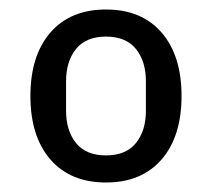

<svg xmlns="http://www.w3.org/2000/svg" viewBox="-20 -724 446 404"><path d="M119 -491Q119 -449 140 -423Q161 -397 203 -397Q245 -397 266 -423Q287 -449 287 -491V-553Q287 -595 266 -621Q245 -647 203 -647Q161 -647 140 -621Q119 -595 119 -553ZM203 -340Q128 -340 86 -388.5Q44 -437 44 -522Q44 -607 86 -655.5Q128 -704 203 -704Q278 -704 320 -655.5Q362 -607 362 -522Q362 -437 320 -388.5Q278 -340 203 -340Z"/></svg>

Font: IBM Plex Sans Devanagari Text
Style: Regular
Weight: 450
Designer: Mike Abbink, Paul van der Laan, Pieter van Rosmalen, Erin McLaughlin
Foundry: Bold Monday
Version: Version 1.1